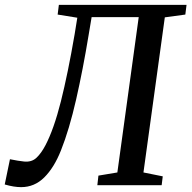

<svg xmlns="http://www.w3.org/2000/svg" viewBox="-50 -763 789 791"><path d="M327.5 -692.5 315 -618Q292 -478 263.8 -353.8Q235.5 -229.5 201 -143Q173 -72.5 132.5 -32.2Q92 8 37 8Q7.5 8 -30.5 -3L-9 -107Q25 -100 49.5 -97.5Q80.5 -94.5 100.2 -113Q120 -131.5 137.5 -165Q172 -231 200.8 -345Q229.5 -459 257.5 -622L268.5 -690L187.5 -703L192.5 -743H718.5L713.5 -703L629 -691.5L541 -52.5L620.5 -36.5L616 0H351L355.5 -39.5L433.5 -52.5L521.5 -692.5Z"/></svg>

Font: Merriweather Text Regular
Style: Italic
Weight: 400
Italic angle: -7.8°
Designer: Eben Sorkin
Foundry: Eben Sorkin
Version: Version 2.100; ttfautohint (v1.7.19-72a1) -l 8 -r 50 -G 200 